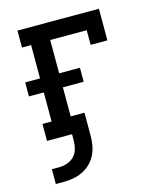

<svg xmlns="http://www.w3.org/2000/svg" viewBox="-109 -597 718 874"><g transform="rotate(-15 250.0 -160.0)"><path d="M80 200H45V130H80Q100 130 119.5 123Q139 116 152 101.5Q165 87 170 67.5Q175 48 175 28V0H57V-80H100V-217H30V-283H100V-440H57V-520H441V-371H362V-440H190V-283H288V-217H190V-80H255V28Q255 51 251 74Q247 97 236.5 118Q226 139 209 155.5Q192 172 171 182Q150 192 127 196Q104 200 80 200Z"/></g></svg>

Font: Iosevka Curly Slab Medium
Style: Regular
Weight: 500
Monospace: yes
Designer: Belleve Invis
Foundry: Belleve Invis
Version: Version 22.1.2; ttfautohint (v1.8.4)